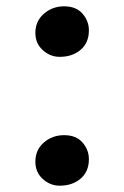

<svg xmlns="http://www.w3.org/2000/svg" viewBox="-20 -579 394 608"><path d="M169 -399Q139 -399 115.5 -420.2Q92 -441.5 92 -475Q92 -512 119 -535.5Q146 -559 183 -559Q221 -559 241.2 -535.8Q261.5 -512.5 261.5 -483Q261.5 -443.5 235.2 -421.2Q209 -399 169 -399ZM169 9Q139 9 115.5 -12.2Q92 -33.5 92 -67Q92 -104.5 119 -127.8Q146 -151 183 -151Q221 -151 241.2 -127.8Q261.5 -104.5 261.5 -75Q261.5 -35.5 235.2 -13.2Q209 9 169 9Z"/></svg>

Font: Merriweather
Style: Bold
Weight: 700
Designer: Eben Sorkin
Foundry: Eben Sorkin
Version: Version 2.100; ttfautohint (v1.7.19-72a1) -l 8 -r 50 -G 200 